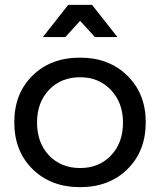

<svg xmlns="http://www.w3.org/2000/svg" viewBox="-20 -770 661 793"><path d="M311 -684 250 -617H157L262 -750H360L465 -617H372ZM311 -532Q430 -532 506 -457.5Q582 -383 582 -265Q582 -146 506.5 -71.5Q431 3 311 3Q190 3 114.5 -71.5Q39 -146 39 -265Q39 -384 114.5 -458Q190 -532 311 -532ZM311 -76Q389 -76 438.5 -128Q488 -180 488 -264Q488 -346 438 -398.5Q388 -451 311 -451Q232 -451 182.5 -399Q133 -347 133 -264Q133 -180 182.5 -128Q232 -76 311 -76Z"/></svg>

Font: Montserrat arm
Style: Regular
Weight: 400
Designer: Julieta Ulanovsky
Foundry: Julieta Ulanovsky
Version: Version 6.000;PS 006.000;hotconv 1.0.88;makeotf.lib2.5.64775